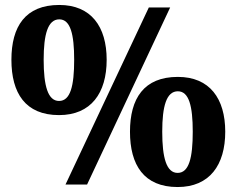

<svg xmlns="http://www.w3.org/2000/svg" viewBox="-20 -744 953 774"><path d="M218 -280C347 -280 410 -369 410 -503C410 -637 347 -724 219 -724C82 -724 26 -637 26 -503C26 -369 82 -280 218 -280ZM331 0 666 -714H580L244 0ZM218 -337C173 -337 156 -398 156 -503C156 -606 173 -666 219 -666C264 -666 279 -606 279 -503C279 -398 264 -337 218 -337ZM696 10C825 10 888 -79 888 -213C888 -347 825 -434 697 -434C560 -434 504 -347 504 -213C504 -79 560 10 696 10ZM696 -47C651 -47 634 -108 634 -213C634 -316 651 -376 697 -376C742 -376 757 -316 757 -213C757 -108 742 -47 696 -47Z"/></svg>

Font: UArctic Serif Black
Style: Regular
Weight: 900
Designer: Customization by Puisto advertising & original work Monotype Design Team
Foundry: Monotype Imaging Inc.
Version: Version 2.004